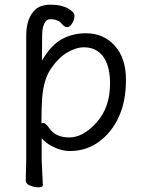

<svg xmlns="http://www.w3.org/2000/svg" viewBox="-20 -628 612 820"><path d="M92 -476Q92 -551 131 -587Q153 -608 197 -608Q241 -608 269.5 -592.5Q298 -577 298 -560.5Q298 -544 288 -528Q278 -512 267 -512Q256 -512 245 -525Q229 -546 195 -546Q178 -546 169 -527Q160 -508 160 -477L159 -369Q199 -437 245.5 -461.5Q292 -486 347 -486Q422 -486 470 -433Q518 -380 518 -287Q518 -194 486.5 -127Q455 -60 401 -21.5Q347 17 279 17Q244 17 209 0Q174 -17 158 -38V56L163 162Q163 172 145 172Q127 172 108.5 164.5Q90 157 90 144L92 55ZM157 -101Q161 -103 164 -103Q175 -103 190 -81Q217 -41 276 -41Q335 -41 392.5 -105Q450 -169 450 -271.5Q450 -374 396 -410Q373 -426 339 -426Q305 -426 267.5 -404Q230 -382 198 -335.5Q166 -289 160 -209Q157 -167 157 -101Z"/></svg>

Font: ToneOZ-Pinyin-WenKai-Regular
Style: Regular
Weight: 400
Designer: Fontworks Inc.
Foundry: ToneOZ
Version: Version 0.240331